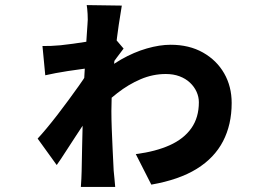

<svg xmlns="http://www.w3.org/2000/svg" viewBox="-20 -681 1040 755"><path d="M514 -75Q592 -85 647.5 -110Q703 -135 732.5 -177Q762 -219 762 -279Q762 -300 753 -320Q744 -340 727 -356Q710 -372 686 -381Q662 -390 632 -390Q581 -390 533 -369.5Q485 -349 441.5 -315Q398 -281 360 -240V-373Q405 -418 456 -447Q507 -476 557.5 -490.5Q608 -505 651 -505Q724 -505 778 -474.5Q832 -444 861.5 -392.5Q891 -341 891 -276Q891 -191 857 -125.5Q823 -60 753.5 -17Q684 26 575 45ZM324 -585Q326 -602 324.5 -626Q323 -650 321 -661L459 -659Q454 -631 447 -583.5Q440 -536 433.5 -477.5Q427 -419 422.5 -358.5Q418 -298 418 -244Q418 -213 419.5 -173.5Q421 -134 423 -91.5Q425 -49 427 -10Q428 1 430 20.5Q432 40 433 54H298Q299 40 300 21Q301 2 301 -7Q302 -47 303 -107.5Q304 -168 306 -233Q308 -298 310 -353Q312 -380 313.5 -413Q315 -446 317 -479.5Q319 -513 321 -541Q323 -569 324 -585ZM327 -413Q313 -411 291.5 -408Q270 -405 246 -401.5Q222 -398 199 -393.5Q176 -389 158 -385L147 -500Q166 -500 181 -500.5Q196 -501 218 -503Q238 -505 267 -509Q296 -513 327.5 -518Q359 -523 385.5 -528Q412 -533 425 -538L466 -490Q456 -477 438.5 -453.5Q421 -430 410 -413L352 -255Q338 -237 319 -208Q300 -179 278.5 -146.5Q257 -114 237.5 -83.5Q218 -53 203 -32L128 -136Q143 -152 163 -176Q183 -200 205.5 -229Q228 -258 249.5 -287.5Q271 -317 290 -343.5Q309 -370 321 -390L322 -403Z"/></svg>

Font: Noto Sans SC Thin ExtraBold
Style: Regular
Weight: 800
Version: Version 2.004-H2;hotconv 1.0.118;makeotfexe 2.5.65603